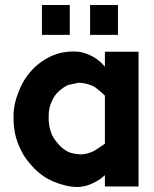

<svg xmlns="http://www.w3.org/2000/svg" viewBox="-20 -743 615 765"><path d="M288 2Q245 2 192 -20Q145 -40 109 -80Q82 -109 68 -136Q47 -175 40 -211Q34 -241 34 -273Q34 -275 34 -278Q34 -280 34 -283Q34 -328 54 -377Q73 -427 107.5 -464Q142 -501 190 -522Q227 -538 274 -538Q307 -538 339 -523Q371 -508 391 -485L398 -477V-537H532V0H398V-45Q386 -35 381 -31Q333 2 288 2ZM176 -242Q182 -217 187 -206Q195 -188 217 -164Q231 -148 254 -137Q271 -130 299 -128Q312 -127 329 -132Q348 -137 360 -145Q384 -160 397 -170L398 -171V-361L397 -363Q385 -375 368 -388H367V-389Q357 -398 341 -404Q317 -413 295 -413Q293 -413 291 -413L250 -404Q230 -394 213 -378Q198 -365 186 -338.5Q174 -312 174 -284Q174 -279 174 -274Q173 -262 176 -247Q176 -247 176 -245ZM147 -604V-723H258V-604ZM339 -604V-723H450V-604Z"/></svg>

Font: Oxford Sans
Style: Bold
Weight: 700
Designer: Matt McInerney, Pablo Impallari, Rodrigo Fuenzalida
Foundry: Matt McInerney, Pablo Impallari, Rodrigo Fuenzalida
Version: Version 3.000g; ttfautohint (v1.5) -l 8 -r 28 -G 28 -x 14 -D